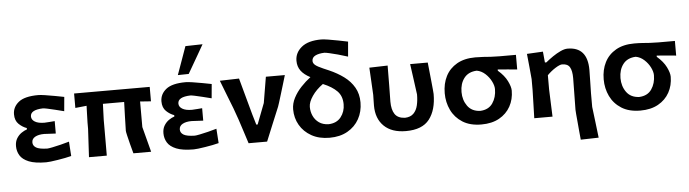

<svg xmlns="http://www.w3.org/2000/svg" viewBox="-55 -1036 5301 1477"><g transform="rotate(-5 2596.0 -297.5)"><path d="M265.5 10.5Q179.5 10.5 131.2 -9.2Q83 -29 63.5 -61.5Q44 -94 44 -133Q44 -168.5 59.2 -193.2Q74.5 -218 96.5 -233Q118.5 -248 139 -254.5V-265Q106.5 -276 78.2 -303Q50 -330 50 -378.5Q50 -434.5 96.5 -472.2Q143 -510 249 -510Q265.5 -510 300.8 -504.8Q336 -499.5 376.2 -492Q416.5 -484.5 447 -478.5L437 -369Q402 -378 368.2 -386.2Q334.5 -394.5 309.2 -399.8Q284 -405 276 -405Q178.5 -402 178.5 -351Q178.5 -325.5 204.5 -309.8Q230.5 -294 278.5 -294Q299 -295 319 -296.5Q339 -298 357.5 -299.5V-203.5Q336.5 -204.5 316.5 -205.5Q296.5 -206.5 268 -208Q225 -208 198.5 -193.5Q172 -179 172 -151Q172 -125.5 196.2 -110.5Q220.5 -95.5 282 -94Q292.5 -94 322 -100Q351.5 -106 387.5 -114.8Q423.5 -123.5 453 -132.5L460.5 -21Q440.5 -15.5 412.2 -10Q384 -4.5 354.5 0.2Q325 5 301 7.8Q277 10.5 265.5 10.5Z M596 0Q599 -54.5 601.8 -105.2Q604.5 -156 608 -218V-267Q609 -303.5 610 -335.2Q611 -367 612 -395.5L524.5 -386.5V-498H1108.5V-386.5Q1088 -388 1067 -389.5Q1046 -391 1025 -392.5V-195Q1049.5 -102 1076 0H939Q929.5 -34.5 919.5 -73Q909.5 -111.5 902.8 -141Q896 -170.5 896 -177.5Q897.5 -239.5 899 -292.5Q900.5 -345.5 902.5 -399.5H738.5Q737.5 -367.5 736.2 -336.2Q735 -305 734 -275V-211.5Q734 -154 733.8 -103.8Q733.5 -53.5 733.5 0Z M1404 10.5Q1318 10.5 1269.8 -9.2Q1221.5 -29 1202 -61.5Q1182.5 -94 1182.5 -133Q1182.5 -168.5 1197.8 -193.2Q1213 -218 1235 -233Q1257 -248 1277.5 -254.5V-265Q1245 -276 1216.8 -303Q1188.5 -330 1188.5 -378.5Q1188.5 -434.5 1235 -472.2Q1281.5 -510 1387.5 -510Q1404 -510 1439.2 -504.8Q1474.5 -499.5 1514.8 -492Q1555 -484.5 1585.5 -478.5L1575.5 -369Q1540.5 -378 1506.8 -386.2Q1473 -394.5 1447.8 -399.8Q1422.5 -405 1414.5 -405Q1317 -402 1317 -351Q1317 -325.5 1343 -309.8Q1369 -294 1417 -294Q1437.5 -295 1457.5 -296.5Q1477.5 -298 1496 -299.5V-203.5Q1475 -204.5 1455 -205.5Q1435 -206.5 1406.5 -208Q1363.5 -208 1337 -193.5Q1310.5 -179 1310.5 -151Q1310.5 -125.5 1334.8 -110.5Q1359 -95.5 1420.5 -94Q1431 -94 1460.5 -100Q1490 -106 1526 -114.8Q1562 -123.5 1591.5 -132.5L1599 -21Q1579 -15.5 1550.8 -10Q1522.5 -4.5 1493 0.2Q1463.5 5 1439.5 7.8Q1415.5 10.5 1404 10.5ZM1332 -569.5Q1351.5 -623.5 1370.8 -677.8Q1390 -732 1409.5 -786.5L1542 -789.5Q1524.5 -758.5 1502.5 -720.5Q1480.5 -682.5 1458 -643.5Q1435.5 -604.5 1416 -571Z M1828.5 0Q1813.5 -46.5 1798 -94.8Q1782.5 -143 1767.5 -188.5L1736 -277Q1714.5 -331.5 1692.8 -387.5Q1671 -443.5 1650 -498L1798.5 -502Q1815 -442 1835.8 -365.5Q1856.5 -289 1876 -218.5L1900 -137.5H1910.5L1972 -298Q1989 -398 2005.5 -498H2152Q2142.5 -466.5 2131 -427.8Q2119.5 -389 2108.2 -352.8Q2097 -316.5 2089.2 -291Q2081.5 -265.5 2079 -260.5Q2052 -195.5 2025 -130.2Q1998 -65 1971.5 0Z M2453.5 12.5Q2372.5 12.5 2314 -20.5Q2255.5 -53.5 2224 -108.2Q2192.5 -163 2192.5 -229.5Q2192.5 -274.5 2215 -317.8Q2237.5 -361 2272.8 -398.5Q2308 -436 2346.5 -465Q2298 -490 2274.2 -522.5Q2250.5 -555 2250.5 -599.5Q2250.5 -661.5 2302 -704Q2353.5 -746.5 2454.5 -746.5Q2471.5 -746.5 2508 -740.8Q2544.5 -735 2586 -726.8Q2627.5 -718.5 2659 -712L2649 -597Q2610.5 -609.5 2572.8 -619.8Q2535 -630 2507 -636.2Q2479 -642.5 2470 -642.5Q2426 -641 2399.8 -627.8Q2373.5 -614.5 2373.5 -587.5Q2373.5 -570 2389.8 -556Q2406 -542 2451 -522.5L2494 -504Q2557 -476.5 2606.8 -439.8Q2656.5 -403 2685 -353.2Q2713.5 -303.5 2713.5 -238Q2713.5 -167 2682 -110.2Q2650.5 -53.5 2592.2 -20.5Q2534 12.5 2453.5 12.5ZM2322 -237Q2322 -199.5 2337 -167Q2352 -134.5 2381.2 -114Q2410.5 -93.5 2454 -92Q2517 -94 2550 -136Q2583 -178 2583 -235Q2583 -298 2545.5 -336.5Q2508 -375 2437.5 -404Q2385 -366.5 2353.5 -320.2Q2322 -274 2322 -237Z M3043 12.5Q2934 12.5 2874.2 -45.5Q2814.5 -103.5 2814.5 -204.5Q2814.5 -229 2815.2 -248.8Q2816 -268.5 2816 -287.5Q2812.5 -350 2810 -398.8Q2807.5 -447.5 2804.5 -498L2946 -502Q2945.5 -417 2944.8 -345.2Q2944 -273.5 2943 -224Q2943 -161 2966.2 -126.8Q2989.5 -92.5 3044.5 -90Q3087 -91.5 3110.5 -115Q3134 -138.5 3143 -176.8Q3152 -215 3152 -261Q3144.5 -315.5 3135.8 -380.5Q3127 -445.5 3119.5 -498H3255.5Q3258.5 -470 3262.5 -430.5Q3266.5 -391 3270.5 -352.2Q3274.5 -313.5 3277 -285.8Q3279.5 -258 3279.5 -253Q3279.5 -130 3224.5 -58.8Q3169.5 12.5 3043 12.5Z M3626 12.5Q3538.5 12.5 3480.5 -24.2Q3422.5 -61 3393.8 -121Q3365 -181 3365 -251Q3365 -325.5 3394.2 -382.8Q3423.5 -440 3481 -473Q3538.5 -506 3623 -506Q3659 -506 3686.2 -504Q3713.5 -502 3741.8 -500Q3770 -498 3809 -498H3936.5V-385Q3901 -388.5 3863.8 -391.8Q3826.5 -395 3787 -398V-388.5Q3836 -346.5 3858.2 -301.5Q3880.5 -256.5 3880.5 -227Q3880.5 -159.5 3850.5 -105.2Q3820.5 -51 3763.8 -19.2Q3707 12.5 3626 12.5ZM3625.5 -92.5Q3690.5 -95.5 3721.8 -141Q3753 -186.5 3753 -249.5Q3753 -276.5 3736.2 -310Q3719.5 -343.5 3690.5 -370Q3661.5 -396.5 3625.5 -403Q3560.5 -400 3527.5 -357Q3494.5 -314 3494.5 -249.5Q3494.5 -187 3527.5 -141.2Q3560.5 -95.5 3625.5 -92.5Z M4376.5 195.5Q4373.5 167 4370.2 130.2Q4367 93.5 4363.8 58Q4360.5 22.5 4358.2 -3.8Q4356 -30 4356 -37Q4356 -97 4357.8 -159.2Q4359.5 -221.5 4359.5 -281.5Q4359.5 -338 4343 -366Q4326.5 -394 4284 -394Q4266 -394 4231.8 -372.5Q4197.5 -351 4167.5 -320.5V-210.5Q4169.5 -154 4171.5 -104Q4173.5 -54 4175.5 0H4034.5Q4036 -54.5 4037.5 -104.8Q4039 -155 4040.5 -217V-302Q4036.5 -350 4031.5 -398.8Q4026.5 -447.5 4021.5 -498L4145.5 -504.5L4153.5 -420H4165Q4190 -441 4220.8 -462Q4251.5 -483 4281.8 -497Q4312 -511 4336 -511Q4489.5 -511 4489.5 -333.5Q4489.5 -283 4487.8 -237Q4486 -191 4486 -154V-48Q4494 17.5 4501 74.5Q4508 131.5 4515 192Z M4853.5 12.5Q4766 12.5 4708 -24.2Q4650 -61 4621.2 -121Q4592.5 -181 4592.5 -251Q4592.5 -325.5 4621.8 -382.8Q4651 -440 4708.5 -473Q4766 -506 4850.5 -506Q4886.5 -506 4913.8 -504Q4941 -502 4969.2 -500Q4997.5 -498 5036.5 -498H5164V-385Q5128.5 -388.5 5091.2 -391.8Q5054 -395 5014.5 -398V-388.5Q5063.5 -346.5 5085.8 -301.5Q5108 -256.5 5108 -227Q5108 -159.5 5078 -105.2Q5048 -51 4991.2 -19.2Q4934.5 12.5 4853.5 12.5ZM4853 -92.5Q4918 -95.5 4949.2 -141Q4980.5 -186.5 4980.5 -249.5Q4980.5 -276.5 4963.8 -310Q4947 -343.5 4918 -370Q4889 -396.5 4853 -403Q4788 -400 4755 -357Q4722 -314 4722 -249.5Q4722 -187 4755 -141.2Q4788 -95.5 4853 -92.5Z"/></g></svg>

Font: Commissioner Loud SemiBold
Style: Regular
Weight: 600
Designer: Kostas Bartsokas
Foundry: Kostas Bartsokas
Version: Version 1.000; ttfautohint (v1.8.3)